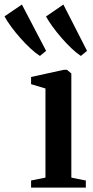

<svg xmlns="http://www.w3.org/2000/svg" viewBox="-116 -848 422 868"><path d="M24.5 0V-32L89.5 -45V-448L24.5 -467.5V-500L173 -532.5H186.5L206.5 -516V-45L272 -32V0ZM64 -595.5Q45 -607.5 22 -628.8Q-1 -650 -23.8 -675.8Q-46.5 -701.5 -65.5 -727.2Q-84.5 -753 -95.5 -774L-17 -827.5L92.5 -618L65 -595.5ZM249 -595.5Q230.5 -607.5 208 -628.8Q185.5 -650 163.2 -675.5Q141 -701 122.2 -726.8Q103.5 -752.5 92 -773.5L170.5 -827.5L277.5 -618L250 -595.5Z"/></svg>

Font: Merriweather 96pt SemiBold
Style: Regular
Weight: 600
Version: Version 2.100